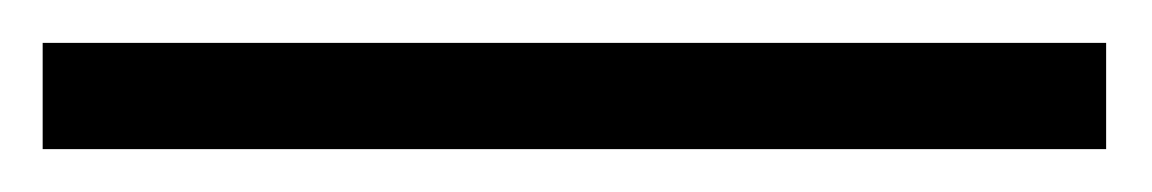

<svg xmlns="http://www.w3.org/2000/svg" viewBox="-20 309 540 90"><path d="M0 378.9V329.1H498.5V378.9Z"/></svg>

Font: XB Zar
Style: Bold Italic
Weight: 700
Italic angle: -12°
Designer: Behnam
Foundry: Irmug
Version: Version 8.005 2009